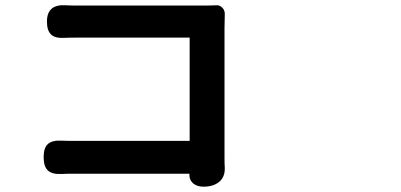

<svg xmlns="http://www.w3.org/2000/svg" viewBox="-20 -701 1540 737"><path d="M761.7 15.6Q737.3 15.6 722.7 3.9Q706.1 -9.8 707 -32.2Q707 -33.2 707 -34.2H271.5Q263.7 -34.2 246.1 -34.2Q226.6 -33.2 216.8 -33.2Q180.7 -31.2 164.1 -46.4Q147.5 -61.5 147.5 -97.7Q147.5 -133.8 164.1 -148.4Q180.7 -163.1 216.8 -161.1Q233.4 -160.2 267.6 -160.2H708V-556.6H278.3Q243.2 -556.6 225.6 -555.7Q191.4 -553.7 175.8 -568.8Q160.2 -584 160.2 -618.2Q160.2 -685.5 232.4 -680.7Q249 -679.7 278.3 -679.7H518.6H759.8Q793.9 -679.7 810.5 -680.7Q824.2 -681.6 834 -670.9Q843.8 -660.2 842.8 -644.5Q842.8 -635.7 842.3 -618.7Q841.8 -601.6 841.8 -593.8V-97.7Q841.8 -71.3 842.8 -56.6Q843.8 -21.5 821.3 -2.9Q798.8 15.6 761.7 15.6Z"/></svg>

Font: Bpmf GenSen Rounded B
Style: B
Weight: 700
Foundry: But Ko
Version: Version 1.320